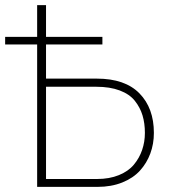

<svg xmlns="http://www.w3.org/2000/svg" viewBox="-24 -730 672 750"><path d="M354 -422.9Q464.4 -422.9 520.8 -365.2Q577.1 -307.6 577.1 -210.9Q577.1 -168 563.2 -130.4Q549.3 -92.8 522.7 -63.5Q496.1 -34.2 453.4 -17.1Q410.6 0 356.9 0H121.1V-556.2H-3.9V-585.9H121.1V-710H155.8V-585.9H376V-556.2H155.8V-422.9ZM355 -30.8Q403.3 -30.8 440.4 -45.9Q477.5 -61 499 -86.9Q520.5 -112.8 531.2 -144.3Q542 -175.8 542 -210.9Q542 -248.5 532.7 -279.3Q523.4 -310.1 502.7 -336.2Q481.9 -362.3 443.6 -376.7Q405.3 -391.1 352.1 -391.1H155.8V-30.8Z"/></svg>

Font: Rawline ExtraLight
Style: Regular
Weight: 275
Designer: Matt McInerney, Pablo Impallari, Rodrigo Fuenzalida
Foundry: Matt McInerney, Pablo Impallari, Rodrigo Fuenzalida
Version: Version 4.020;PS 004.020;hotconv 1.0.88;makeotf.lib2.5.64775